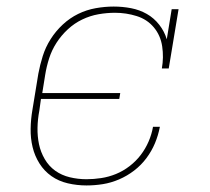

<svg xmlns="http://www.w3.org/2000/svg" viewBox="-20 -558 640 586"><path d="M244 8Q215 8 187 1.5Q159 -5 137 -20.5Q115 -36 100.5 -59Q86 -82 79.5 -109Q73 -136 73.5 -165Q74 -194 79 -223L97 -333Q102 -360 110.5 -387Q119 -414 134.5 -438.5Q150 -463 171.5 -483Q193 -503 218.5 -515.5Q244 -528 272 -533Q300 -538 327 -538Q354 -538 380 -533Q406 -528 428 -515.5Q450 -503 466 -482.5Q482 -462 489 -438L504 -530H525L495 -349H474Q480 -383 475 -416.5Q470 -450 449.5 -474.5Q429 -499 397 -509Q365 -519 331 -519Q306 -519 280.5 -514.5Q255 -510 231 -498.5Q207 -487 187 -468.5Q167 -450 152.5 -427.5Q138 -405 130 -380Q122 -355 118 -330L109 -274H347L344 -256H105L100 -220Q95 -194 94.5 -168Q94 -142 99 -118Q104 -94 116.5 -72.5Q129 -51 148.5 -37Q168 -23 193 -17Q218 -11 244 -11Q266 -11 289 -14.5Q312 -18 334 -27Q356 -36 375.5 -51Q395 -66 409.5 -85Q424 -104 433.5 -126Q443 -148 447 -171H468Q463 -145 453 -121Q443 -97 427 -75.5Q411 -54 389.5 -37.5Q368 -21 343.5 -10.5Q319 0 294 4Q269 8 244 8Z"/></svg>

Font: Iosevka Curly Slab ThExObl
Style: Regular
Weight: 100
Width: 7
Italic angle: -9°
Monospace: yes
Designer: Belleve Invis
Foundry: Belleve Invis
Version: Version 11.1.0; ttfautohint (v1.8.3)